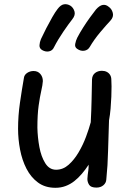

<svg xmlns="http://www.w3.org/2000/svg" viewBox="-20 -882 622 914"><path d="M244 12Q195 12 161 -13Q127 -38 106 -79Q85 -120 75.5 -170Q66 -220 66 -269Q66 -331 75 -393Q84 -455 94 -512Q96 -526 109.5 -535Q123 -544 140 -544Q160 -544 172 -530Q184 -516 184 -496Q183 -478 176.5 -450Q170 -422 164 -379.5Q158 -337 158 -274Q159 -228 167.5 -182Q176 -136 195.5 -105Q215 -74 247 -74Q280 -74 306.5 -97.5Q333 -121 354 -156.5Q375 -192 389.5 -231Q404 -270 412 -300Q415 -357 416 -408Q417 -459 418 -504Q419 -524 432.5 -534.5Q446 -545 465 -545Q478 -545 488 -540Q498 -535 504 -525.5Q510 -516 510 -502Q511 -492 511 -470.5Q511 -449 510 -422Q509 -395 506.5 -365.5Q504 -336 499 -309Q496 -235 494.5 -165Q493 -95 486 -27Q485 -11 472 0Q459 11 439 11Q413 11 404.5 -2Q396 -15 396 -30Q396 -39 397.5 -49Q399 -59 400.5 -71Q402 -83 402 -98Q387 -75 370 -55Q353 -35 334 -20Q315 -5 292.5 3.5Q270 12 244 12ZM237 -657Q230 -641 213.5 -637.5Q197 -634 180 -644Q167 -652 168 -667Q169 -682 175 -696Q186 -720 200.5 -748Q215 -776 229 -800.5Q243 -825 254 -839Q269 -859 284.5 -861.5Q300 -864 315 -855Q329 -846 334.5 -828Q340 -810 324 -790Q308 -770 282 -732Q256 -694 237 -657ZM407 -658Q398 -643 381 -640.5Q364 -638 348 -649Q335 -657 338 -673Q341 -689 348 -703Q360 -726 376.5 -752Q393 -778 409.5 -800.5Q426 -823 437 -837Q454 -856 469 -858.5Q484 -861 497 -850Q512 -840 517 -820.5Q522 -801 505 -783Q487 -764 457.5 -729Q428 -694 407 -658Z"/></svg>

Font: Playpen Sans Thai
Style: Regular
Weight: 400
Designer: Sirin Gunkloy, Laura Meseguer, Veronika Burian, José Scaglione
Foundry: TypeTogether
Version: Version 2.000